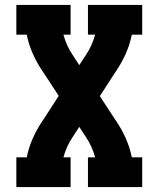

<svg xmlns="http://www.w3.org/2000/svg" viewBox="-20 -755 640 775"><path d="M46 0V-120H88Q96 -160 112.5 -197Q129 -234 152 -268V-269Q152 -269 152 -269Q152 -269 152 -269H153L217 -368L153 -466H152Q152 -466 152 -466Q152 -466 152 -466V-467Q129 -501 112.5 -538Q96 -575 88 -615H46V-735H265V-615H236Q242 -593 251.5 -572Q261 -551 274 -532L300 -492L326 -532Q339 -551 348.5 -572Q358 -593 364 -615H335V-735H554V-615H512Q504 -575 487.5 -538Q471 -501 448 -467V-466Q448 -466 448 -466Q448 -466 448 -466H447L383 -367L447 -269H448Q448 -269 448 -269Q448 -269 448 -269V-268Q471 -234 487.5 -197Q504 -160 512 -120H554V0H335V-120H364Q358 -142 348.5 -163Q339 -184 326 -203L300 -243L274 -203Q261 -184 251.5 -163Q242 -142 236 -120H265V0Z"/></svg>

Font: Iosevka Curly Slab HvEx
Style: Regular
Weight: 900
Width: 7
Monospace: yes
Designer: Belleve Invis
Foundry: Belleve Invis
Version: Version 11.1.0; ttfautohint (v1.8.3)